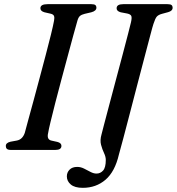

<svg xmlns="http://www.w3.org/2000/svg" viewBox="-20 -720 849 922"><path d="M211 -80.5Q203.5 -49 228.5 -44.5L255.5 -38.5Q275 -33.5 275 -19.5Q275 0 245.5 0H33Q18.5 0 13.2 -5Q8 -10 8 -18Q7 -34 30.5 -39.5L60.5 -45Q88 -50 99 -82Q105 -104.5 116.2 -145.8Q127.5 -187 141.8 -239.5Q156 -292 171 -348.2Q186 -404.5 200 -457.5Q214 -510.5 224.5 -553.2Q235 -596 239.5 -620.5Q242.5 -635.5 239.2 -643.5Q236 -651.5 222 -654.5L193.5 -661Q174 -666.5 174 -680.5Q174 -700 208.5 -700H418.5Q433 -700 438 -695.5Q443 -691 443 -683.5Q443 -667.5 418.5 -661L386.5 -653.5Q372 -650 364.2 -643.5Q356.5 -637 352 -621.5Q344.5 -596 332.2 -550.8Q320 -505.5 305 -450Q290 -394.5 274.5 -336.5Q259 -278.5 245.5 -226.2Q232 -174 222.8 -135.2Q213.5 -96.5 211 -80.5ZM717 -605.5Q713 -594 701.8 -551Q690.5 -508 674 -445.5Q657.5 -383 639.2 -312.8Q621 -242.5 603.5 -175.5Q586 -108.5 572.2 -56Q558.5 -3.5 551 22Q532 104 486.8 143Q441.5 182 377.5 182Q339 182 320 166Q301 150 301 127Q301 108 314 94.8Q327 81.5 351 81.5Q367.5 81.5 383.5 89.5Q399.5 97.5 414.5 105.5Q429.5 113.5 443.5 113.5Q462 113.5 475 99Q488 84.5 488 48Q488 32.5 479.5 14.8Q471 -3 465.2 -24.8Q459.5 -46.5 467.5 -74.5Q470 -84.5 480.2 -123.8Q490.5 -163 505.5 -219.5Q520.5 -276 537.2 -338.8Q554 -401.5 569.2 -459Q584.5 -516.5 595.2 -558.2Q606 -600 609 -613Q614 -635 610.5 -643.2Q607 -651.5 591 -655L559.5 -661Q540 -666.5 540 -680Q540 -700 571.5 -700H784.5Q799 -700 804 -695.5Q809 -691 809 -683Q809 -667.5 787 -661.5L757.5 -653.5Q741 -649 733.2 -640.5Q725.5 -632 717 -605.5Z"/></svg>

Font: Fraunces 9pt
Style: Italic
Weight: 400
Italic angle: -16°
Version: Version 1.000;[b76b70a41]